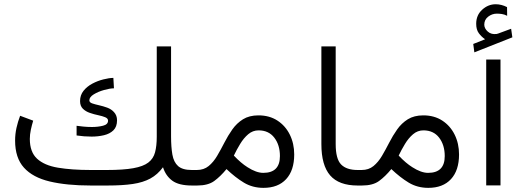

<svg xmlns="http://www.w3.org/2000/svg" viewBox="-20 -887 2491 918"><path d="M414.1 -74.2H491.2Q569.8 -74.2 617.4 -82.8Q665 -91.3 689.2 -109.9Q713.4 -128.4 721.4 -158.9Q729.5 -189.5 729.5 -233.4V-665H797.9V-234.9Q797.9 -184.1 804.2 -147.9Q810.5 -111.8 831.5 -93Q852.5 -74.2 897 -74.2H918.5V0H897.5Q835.4 0 804 -22.9Q772.5 -45.9 759.3 -87.4Q733.4 -52.2 698.7 -33.4Q664.1 -14.6 614.7 -7.3Q565.4 0 494.6 0H414.1Q298.8 0 217.8 -19.3Q136.7 -38.6 94.5 -85.4Q52.2 -132.3 52.2 -214.8Q52.2 -246.1 58.8 -275.6Q65.4 -305.2 76.2 -333.5L138.7 -310.1Q132.3 -289.1 127.4 -266.4Q122.6 -243.7 122.6 -222.7Q122.6 -160.2 157.2 -128.2Q191.9 -96.2 257.3 -85.2Q322.8 -74.2 414.1 -74.2ZM346.2 -285.6Q359.4 -283.7 379.2 -281.7Q398.9 -279.8 419.4 -279.8Q448.7 -279.8 472.7 -285.9Q496.6 -292 496.6 -310.1Q496.6 -320.8 483.2 -326.4Q469.7 -332 449.7 -336.2Q429.7 -340.3 409.7 -347.2Q389.6 -354 376.2 -367.2Q362.8 -380.4 362.8 -403.8Q362.8 -432.1 379.4 -452.9Q396 -473.6 421.4 -487.1Q446.8 -500.5 473.9 -507.3Q501 -514.2 522 -514.6L524.9 -464.8Q504.4 -464.4 476.8 -456.5Q449.2 -448.7 428.2 -435.8Q407.2 -422.9 407.2 -407.2Q407.2 -397.5 420.4 -392.8Q433.6 -388.2 453.4 -383.8Q473.1 -379.4 492.7 -372.3Q512.2 -365.2 524.9 -351.1Q539.6 -335.4 539.6 -312Q539.6 -280.8 522.2 -263.9Q504.9 -247.1 477.1 -240.5Q449.2 -233.9 418 -233.9Q381.8 -233.9 346.2 -239.3Z M1239.7 11.2Q1187.5 11.2 1146.2 -13.7Q1105 -38.6 1063 -78.6Q1033.7 -43 1004.2 -21.5Q974.6 0 922.9 0H898.9V-74.2H920.9Q954.6 -74.2 977.5 -93Q1000.5 -111.8 1018.1 -141.6Q1035.6 -171.4 1052.7 -204.8Q1069.8 -238.3 1090.8 -268.1Q1111.8 -297.9 1141.8 -316.7Q1171.9 -335.4 1215.8 -335.4Q1268.1 -335.4 1306.4 -310.5Q1344.7 -285.6 1365.7 -243.2Q1386.7 -200.7 1386.7 -148.4Q1386.7 -72.3 1348.1 -30.5Q1309.6 11.2 1239.7 11.2ZM1216.3 -263.7Q1188.5 -263.7 1166.7 -245.1Q1145 -226.6 1128.2 -198.7Q1111.3 -170.9 1098.1 -143.1Q1132.3 -106.9 1163.6 -87.4Q1205.6 -60.5 1238.8 -60.5Q1318.4 -60.5 1318.4 -140.6Q1318.4 -193.8 1291.5 -228.8Q1264.6 -263.7 1216.3 -263.7Z M1516.6 -665H1585V-198.2Q1585 -127.4 1610.8 -100.8Q1636.7 -74.2 1689.9 -74.2H1706.5V0H1689.9Q1600.6 0 1558.6 -48.3Q1516.6 -96.7 1516.6 -198.2Z M2027.8 11.2Q1975.6 11.2 1934.3 -13.7Q1893.1 -38.6 1851.1 -78.6Q1821.8 -43 1792.2 -21.5Q1762.7 0 1710.9 0H1687V-74.2H1709Q1742.7 -74.2 1765.6 -93Q1788.6 -111.8 1806.2 -141.6Q1823.7 -171.4 1840.8 -204.8Q1857.9 -238.3 1878.9 -268.1Q1899.9 -297.9 1929.9 -316.7Q1960 -335.4 2003.9 -335.4Q2056.2 -335.4 2094.5 -310.5Q2132.8 -285.6 2153.8 -243.2Q2174.8 -200.7 2174.8 -148.4Q2174.8 -72.3 2136.2 -30.5Q2097.7 11.2 2027.8 11.2ZM2004.4 -263.7Q1976.6 -263.7 1954.8 -245.1Q1933.1 -226.6 1916.3 -198.7Q1899.4 -170.9 1886.2 -143.1Q1920.4 -106.9 1951.7 -87.4Q1993.7 -60.5 2026.9 -60.5Q2106.4 -60.5 2106.4 -140.6Q2106.4 -193.8 2079.6 -228.8Q2052.7 -263.7 2004.4 -263.7Z M2299.3 -699.2Q2281.7 -711.4 2269.3 -728.3Q2256.8 -745.1 2256.8 -773.4Q2256.8 -814.5 2285.4 -840.6Q2314 -866.7 2350.1 -866.7Q2377.4 -866.7 2404.3 -853L2404.8 -811.5Q2391.1 -818.4 2378.9 -820.1Q2366.7 -821.8 2355.5 -821.8Q2333 -821.8 2314.2 -807.4Q2295.4 -793 2295.4 -768.6Q2295.9 -750.5 2312.5 -735.8Q2329.1 -721.2 2354.5 -724.6Q2356 -724.6 2361.8 -726.6L2423.8 -749.5L2429.7 -708.5L2248 -636.7L2242.7 -676.8ZM2373 -602.5V-0.5H2304.7V-602.5Z"/></svg>

Font: Vazirmatn RD UI Light
Style: Regular
Weight: 300
Designer: Saber Rastikerdar
Foundry: Saber Rastikerdar
Version: Version 33.003